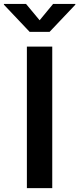

<svg xmlns="http://www.w3.org/2000/svg" viewBox="-65 -967 407 987"><path d="M203.6 -727.5V0H73.2V-727.5ZM68.8 -946.8 138.7 -862.8 208 -946.8H322.3V-942.9L189.9 -803.2H87.4L-44.9 -942.9V-946.8Z"/></svg>

Font: Inter-SemiBold
Style: Regular
Weight: 600
Designer: Rasmus Andersson
Foundry: rsms
Version: Version 4.000;git-a52131595